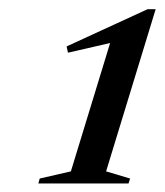

<svg xmlns="http://www.w3.org/2000/svg" viewBox="-20 -732 367 428"><path d="M138 -350 234 -664 270.5 -646.5 131.5 -614.5 128.5 -628.5 309 -711.5H327L216.5 -350L270 -334L266.5 -323H65.5L68.5 -334Z"/></svg>

Font: Newsreader 60pt Medium
Style: Italic
Weight: 500
Italic angle: -17°
Designer: Hugues Gentile
Foundry: Production Type
Version: Version 1.003